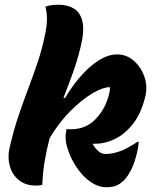

<svg xmlns="http://www.w3.org/2000/svg" viewBox="-20 -778 640 808"><path d="M473 -549Q513 -549 543.5 -522Q574 -495 588 -454Q602 -413 591 -370L590 -366Q573 -299 539 -256Q505 -213 463.5 -193Q422 -173 382 -173H372L371 -170Q382 -152 395 -141Q401 -136 408 -133Q415 -130 425 -130Q452 -130 483.5 -141Q515 -152 558 -181H564Q562 -157 557 -137Q547 -95 534.5 -69Q522 -43 508 -26Q491 -7 473 1.5Q455 10 428 10Q402 10 378 -2.5Q354 -15 332 -37Q310 -60 292 -90.5Q274 -121 265 -151Q256 -178 256 -202Q256 -212 257.5 -220Q259 -228 260 -235Q265 -234 269.5 -234Q274 -234 278 -234Q340 -234 380 -274.5Q420 -315 436 -371L438 -378Q441 -389 442 -397Q443 -405 443 -411H440Q413 -411 369.5 -385.5Q326 -360 278 -312.5Q230 -265 189 -197Q177 -151 168.5 -102.5Q160 -54 158 0Q146 3 131 3Q88 3 60 -19.5Q32 -42 21.5 -78Q11 -114 20 -155Q37 -229 57.5 -289.5Q78 -350 99 -405.5Q120 -461 139 -517.5Q158 -574 171 -639Q184 -702 171 -750Q185 -755 198.5 -756.5Q212 -758 228 -758Q264 -758 291 -742Q318 -726 327 -687Q336 -648 319 -579Q305 -522 286 -469.5Q267 -417 247 -366H254Q283 -415 319 -456.5Q355 -498 395 -523.5Q435 -549 473 -549Z"/></svg>

Font: Recursive Sn Csl St XBd
Style: Italic
Weight: 800
Italic angle: -15°
Version: Version 1.079;hotconv 1.0.112;makeotfexe 2.5.65598; ttfautoh